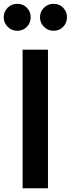

<svg xmlns="http://www.w3.org/2000/svg" viewBox="-50 -1012 380 1032"><path d="M71.5 -745H207.8V0H71.5ZM-30 -919.5Q-30 -949.8 -8.6 -970.7Q12.8 -991.5 43 -991.5Q73.3 -991.5 94.2 -970.7Q115 -949.8 115 -919.5Q115 -888.5 94.2 -867.5Q73.3 -846.5 43 -846.5Q12.8 -846.5 -8.6 -867.9Q-30 -889.2 -30 -919.5ZM165 -919.5Q165 -949.8 186.4 -970.7Q207.8 -991.5 238 -991.5Q268.3 -991.5 289.2 -970.7Q310 -949.8 310 -919.5Q310 -888.5 289.2 -867.5Q268.3 -846.5 238 -846.5Q207.8 -846.5 186.4 -867.9Q165 -889.2 165 -919.5Z"/></svg>

Font: Trafiko Sans Variable
Style: Regular
Weight: 400
Designer: Gumpita Rahayu / Trafiko
Foundry: Tokotype / Trafiko
Version: Version 0.001;FEAKit 1.0